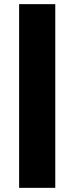

<svg xmlns="http://www.w3.org/2000/svg" viewBox="-20 -904 358 924"><path d="M72 0V-884H246V0Z"/></svg>

Font: Alexandria ExtraBold
Style: Regular
Weight: 800
Designer: Mohamed Gaber
Foundry: Kief Type Foundry
Version: Version 5.100